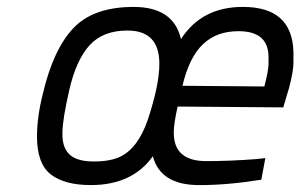

<svg xmlns="http://www.w3.org/2000/svg" viewBox="-20 -530 876 560"><path d="M763.2 -343.3V-365.2Q762.2 -439.5 674.8 -439Q611.8 -439 571.8 -400.9Q531.7 -362.8 512.2 -279.8L751 -277.8Q763.2 -324.7 763.2 -343.3ZM444.8 -344.2Q444.8 -441.4 351.1 -440.9Q280.3 -440.9 241.2 -397.9Q202.1 -355 182.1 -267.6Q162.1 -180.2 162.1 -143.1V-131.8Q164.1 -93.8 186.5 -76.2Q209 -58.6 255.4 -59.1Q301.8 -59.1 331.1 -73.2Q381.8 -97.7 410.2 -178.2Q444.8 -281.2 444.8 -344.2ZM486.8 -143.1Q486.8 -60.1 581.1 -60.1Q650.9 -60.1 726.1 -65.9L753.9 -68.8L742.2 -5.9Q641.1 10.3 560.1 9.8Q448.2 9.8 425.8 -74.2Q365.7 9.8 245.1 9.8Q168 9.8 127.9 -21.5Q87.9 -52.7 87.9 -131.8Q87.9 -189 105 -256.8Q135.7 -386.7 194.3 -448.2Q252.9 -509.8 369.6 -509.8Q486.3 -509.8 507.8 -416Q568.8 -510.3 689 -509.8Q832 -509.8 835.9 -378.9V-347.7Q835.9 -322.3 823.2 -273.9L806.2 -216.8L498 -219.2Q486.8 -168.9 486.8 -143.1Z"/></svg>

Font: TitilliumWeb-Italic
Style: Italic
Weight: 400
Italic angle: -13°
Version: Version 1.001;PS 57.000;hotconv 1.0.70;makeotf.lib2.5.55311